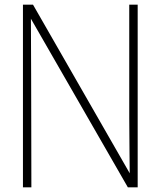

<svg xmlns="http://www.w3.org/2000/svg" viewBox="-20 -800 686 820"><path d="M568 0H526L112 -720L113 -484Q113 -381 113.5 -260.5Q114 -140 114 0H78V-780H121L534 -60Q533 -100 533 -159Q533 -218 532 -296V-780H568Z"/></svg>

Font: Tanohe Sans ExtraLight
Style: Regular
Weight: 250
Designer: Village Type and Design LLC & Cristiano Sobral
Foundry: Cooper Hewitt Smithsonian Design Museum
Version: Version 1.00;September 29, 2021;FontCreator 13.0.0.2655 64-b